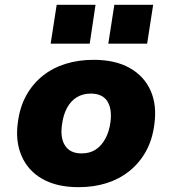

<svg xmlns="http://www.w3.org/2000/svg" viewBox="-20 -765 714 796"><path d="M306 11Q216 11 156 -23Q96 -57 69.5 -118.5Q43 -180 54 -257Q62 -321 89 -369.5Q116 -418 157.5 -451Q199 -484 252.5 -500.5Q306 -517 368 -517Q458 -517 518 -483Q578 -449 604.5 -389Q631 -329 620 -250Q612 -186 585 -137.5Q558 -89 516 -55.5Q474 -22 421 -5.5Q368 11 306 11ZM318 -129Q353 -129 377 -145Q401 -161 417 -190.5Q433 -220 438 -259Q445 -315 424.5 -346Q404 -377 356 -377Q323 -377 298 -361.5Q273 -346 257.5 -317Q242 -288 237 -248Q229 -193 250 -161Q271 -129 318 -129ZM429 -584 454 -745H615L590 -584ZM190 -584 215 -745H376L352 -584Z"/></svg>

Font: Nunito Sans 7pt Black
Style: Italic
Weight: 900
Italic angle: -9°
Version: Version 3.101;gftools[0.9.27]